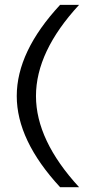

<svg xmlns="http://www.w3.org/2000/svg" viewBox="-20 -780 390 800"><path d="M309.6 -759.8Q283.2 -759.8 230.5 -759.8Q49.8 -565.4 49.8 -379.9Q49.8 -195.3 230.5 0Q256.8 0 309.6 0Q129.9 -195.3 129.9 -379.9Q129.9 -565.4 309.6 -759.8Z"/></svg>

Font: Alibu-Mazigh Belqasem 1
Style: Bold
Weight: 400
Designer: Mazigh Mubarik Belqasem
Version: Version 1.0